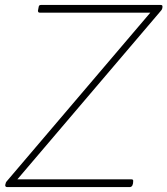

<svg xmlns="http://www.w3.org/2000/svg" viewBox="-20 -754 675 774"><path d="M505 0H8Q1 0 1 -8Q3 -19 7 -23L586 -703H140Q133 -703 133 -711Q135 -719 136 -726.5Q137 -734 145 -734H628Q635 -734 635 -728Q635 -717 629 -711L50 -31H510Q517 -31 517 -25Q517 -2 505 0Z"/></svg>

Font: YamahaIndonesia935. App Thin
Style: Italic
Weight: 100
Italic angle: -10°
Designer: Dalton Maag Ltd
Foundry: Dalton Maag Ltd
Version: Version 1.002; January 01, 2024; Regular/Italic